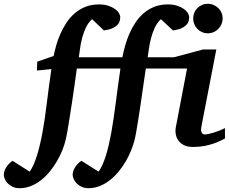

<svg xmlns="http://www.w3.org/2000/svg" viewBox="-150 -760 1205 1009"><path d="M1032.2 -32.2Q1009.8 -20 988.8 -11.7Q967.8 -3.4 947.3 2Q926.8 7.3 905.8 9.8Q884.8 12.2 862.8 12.2Q835.4 12.2 816.9 2.9Q798.3 -6.3 787.8 -21Q777.3 -35.6 773.9 -54Q770.5 -72.3 773.9 -90.8L833 -399.9H616.2Q614.3 -385.7 610.1 -357.7Q606 -329.6 600.8 -293.7Q595.7 -257.8 589.8 -217.8Q584 -177.7 578.1 -140.6Q572.3 -103.5 566.9 -72.5Q561.5 -41.5 557.1 -23.9Q550.3 2.4 538.6 31.5Q526.9 60.5 510.5 88.6Q494.1 116.7 473.1 142.1Q452.1 167.5 427.5 186.8Q402.8 206.1 374.5 217.5Q346.2 229 314.9 229Q293.9 229 278.3 221.4Q262.7 213.9 252.4 203.1Q242.2 192.4 237.1 180.2Q231.9 168 231.9 159.2Q231.9 139.2 244.6 119.1Q257.3 99.1 277.8 85L368.2 142.1Q379.9 125.5 389.6 103.3Q399.4 81.1 407.5 54.4Q415.5 27.8 422.4 -2.2Q429.2 -32.2 435.1 -64Q440.9 -97.2 446.8 -136.5Q452.6 -175.8 458.3 -219Q463.9 -262.2 470 -307.9Q476.1 -353.5 482.9 -399.9H253.9Q252 -385.7 248 -357.7Q244.1 -329.6 239 -293.7Q233.9 -257.8 227.8 -217.8Q221.7 -177.7 215.8 -140.6Q210 -103.5 204.6 -72.5Q199.2 -41.5 194.8 -23.9Q188.5 2.4 176.8 31.5Q165 60.5 148.4 88.6Q131.8 116.7 111.1 142.1Q90.3 167.5 65.7 186.8Q41 206.1 12.7 217.5Q-15.6 229 -46.9 229Q-68.4 229 -84 221.4Q-99.6 213.9 -109.9 203.1Q-120.1 192.4 -125 180.2Q-129.9 168 -129.9 159.2Q-129.9 139.2 -117.2 119.1Q-104.5 99.1 -84 85L5.9 142.1Q17.6 125.5 27.3 103.3Q37.1 81.1 45.2 54.4Q53.2 27.8 60.3 -2.2Q67.4 -32.2 73.2 -64Q85.9 -133.3 95.9 -217.3Q106 -301.3 120.1 -397L43.9 -389.2L45.9 -436L131.8 -465.8Q136.7 -490.7 145 -520.3Q153.3 -549.8 166.5 -580.1Q179.7 -610.4 197.8 -638.4Q215.8 -666.5 240.7 -688.5Q265.6 -710.4 297.6 -723.6Q329.6 -736.8 370.1 -736.8Q397.9 -736.8 418.7 -730Q439.5 -723.1 453.6 -713.1Q467.8 -703.1 474.9 -691.4Q481.9 -679.7 481.9 -669.9Q481.9 -658.7 478.5 -647.7Q475.1 -636.7 465.6 -627.4Q456.1 -618.2 439.2 -610.8Q422.4 -603.5 396 -600.1L334 -659.2Q313.5 -641.1 301 -614.3Q288.6 -587.4 281.2 -558.8Q273.9 -530.3 270.5 -503.7Q267.1 -477.1 264.2 -459H493.2Q498.5 -487.8 507.6 -519.8Q516.6 -551.8 530 -582.8Q543.5 -613.8 562 -641.6Q580.6 -669.4 605.2 -690.7Q629.9 -711.9 661.4 -724.4Q692.9 -736.8 731.9 -736.8Q759.8 -736.8 780.8 -730Q801.8 -723.1 815.9 -713.1Q830.1 -703.1 837.2 -691.4Q844.2 -679.7 844.2 -669.9Q844.2 -658.7 840.8 -647.7Q837.4 -636.7 827.9 -627.4Q818.4 -618.2 801.8 -610.8Q785.2 -603.5 758.8 -600.1L695.8 -659.2Q675.8 -641.1 663.3 -614.3Q650.9 -587.4 643.6 -558.8Q636.2 -530.3 632.6 -503.7Q628.9 -477.1 626 -459H763.2L917 -500H986.8L909.2 -99.1Q907.2 -90.3 906.7 -82Q906.2 -73.7 908.2 -67.4Q910.2 -61 915 -57.1Q919.9 -53.2 929.2 -53.2Q933.1 -53.2 944.6 -55.7Q956.1 -58.1 971.2 -62.5Q986.3 -66.9 1002.4 -73.2Q1018.6 -79.6 1032.2 -86.9ZM1020 -663.1Q1020 -647 1013.9 -632.8Q1007.8 -618.7 997.1 -607.9Q986.3 -597.2 972.2 -591.1Q958 -585 941.9 -585Q925.8 -585 911.9 -591.1Q897.9 -597.2 887.5 -607.9Q877 -618.7 871.1 -632.8Q865.2 -647 865.2 -663.1Q865.2 -679.2 871.1 -693.4Q877 -707.5 887.5 -717.8Q897.9 -728 911.9 -734.1Q925.8 -740.2 941.9 -740.2Q958 -740.2 972.2 -734.1Q986.3 -728 997.1 -717.8Q1007.8 -707.5 1013.9 -693.4Q1020 -679.2 1020 -663.1Z"/></svg>

Font: Charis SIL Eur
Style: Bold Italic
Weight: 700
Italic angle: -11°
Foundry: SIL International
Version: Version 5.000